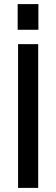

<svg xmlns="http://www.w3.org/2000/svg" viewBox="-20 -915 274 935"><path d="M166 -700V0H68V-700ZM167 -895V-770H66V-895Z"/></svg>

Font: Pathway Extreme Condensed Medium
Style: Regular
Weight: 500
Width: 3
Version: Version 1.001;gftools[0.9.26]